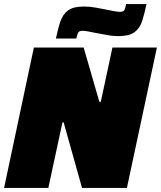

<svg xmlns="http://www.w3.org/2000/svg" viewBox="-25 -921 789 941"><path d="M-5 0 141 -688H385L462 -422H469L526 -688H744L597 0H377L287 -321H281L212 0ZM249 -732Q259 -781 271 -816Q283 -851 308.5 -870Q334 -889 386 -889Q416 -889 445.5 -883.5Q475 -878 500 -873Q520 -869 536 -866Q552 -863 563 -863Q580 -863 584.5 -871.5Q589 -880 593 -901H693Q683 -853 671.5 -817.5Q660 -782 634 -763Q608 -744 556 -744Q526 -744 496.5 -750Q467 -756 442 -760Q423 -764 406.5 -767Q390 -770 379 -770Q363 -770 358 -761Q353 -752 349 -732Z"/></svg>

Font: Saira Black
Style: Italic
Weight: 900
Italic angle: -12°
Designer: Hector Gatti with collaboration of the Omnibus-Type team
Foundry: Omnibus-Type
Version: Version 1.100; ttfautohint (v1.8.3)